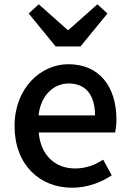

<svg xmlns="http://www.w3.org/2000/svg" viewBox="-20 -864 605 897"><path d="M240 -647H356L482 -801L435 -844L300 -724H296L161 -844L114 -801ZM316 13C388 13 451 -11 502 -45L462 -118C422 -92 380 -77 331 -77C236 -77 170 -140 161 -245H518C521 -259 524 -281 524 -304C524 -459 445 -564 299 -564C171 -564 48 -453 48 -275C48 -93 167 13 316 13ZM160 -325C171 -421 232 -474 301 -474C381 -474 424 -419 424 -325Z"/></svg>

Font: Noto Sans JP Medium
Style: Regular
Weight: 500
Designer: Ryoko NISHIZUKA  (kana, bopomofo & ideographs); Paul D. Hunt (Latin, Greek & Cyrillic); Sandoll Communications , Soo-you
Foundry: Adobe
Version: Version 2.002;hotconv 1.0.116;makeotfexe 2.5.65601